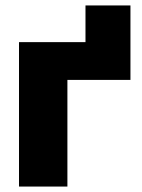

<svg xmlns="http://www.w3.org/2000/svg" viewBox="-20 -685 521 705"><path d="M459 -391.6H227.5V0H49.8V-530.3H293.9V-665H459Z"/></svg>

Font: Pretendard GOV Black
Style: Regular
Weight: 900
Designer: Base glyphs from Inter by Rasmus Andersson; Hangeul glyphs from Noto Sans CJK(Source Han Sans) by Jang Soo-young and Kan
Foundry: Kil Hyung-jin
Version: Version 1.309